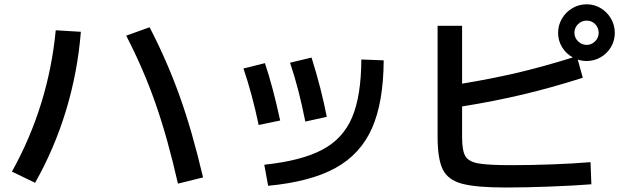

<svg xmlns="http://www.w3.org/2000/svg" viewBox="-20 -834 2852 873"><path d="M553.7 -671.9 660.2 -710Q739.3 -557.6 796.4 -398.4Q853.5 -239.3 903.3 -27.3L789.1 1Q742.2 -206.1 687 -363.8Q631.8 -521.5 553.7 -671.9ZM233.4 -696.3 347.7 -689.5Q333 -506.3 280.5 -332.8Q228 -159.2 139.6 -2.9L34.2 -53.7Q117.2 -202.6 167.2 -364.3Q217.3 -525.9 233.4 -696.3Z M1623 -563.5 1724.6 -559.6Q1723.6 -369.1 1671.4 -251Q1619.1 -132.8 1505.1 -70.1Q1391.1 -7.3 1199.2 10.7L1181.6 -85Q1350.6 -103 1445.1 -153.1Q1539.6 -203.1 1580.8 -300Q1622.1 -397 1623 -563.5ZM1086.9 -522.5 1184.6 -546.9Q1220.7 -439.5 1253.9 -286.1L1156.2 -265.6Q1126 -408.7 1086.9 -522.5ZM1298.8 -548.8 1396.5 -572.3Q1440.9 -431.6 1465.8 -302.7L1368.2 -281.2Q1338.4 -432.6 1298.8 -548.8Z M1969.7 -212.9V-716.8H2081.1V-453.6Q2219.7 -476.6 2334.7 -503.7Q2449.7 -530.8 2584.5 -572.8Q2554.2 -589.4 2535.9 -619.1Q2517.6 -648.9 2517.6 -684.6Q2517.6 -719.7 2535.2 -749.5Q2552.7 -779.3 2582.5 -796.9Q2612.3 -814.5 2647.5 -814.5Q2682.1 -814.5 2711.4 -796.9Q2740.7 -779.3 2758.1 -749.5Q2775.4 -719.7 2775.4 -684.6Q2775.4 -649.4 2758.1 -620.1Q2740.7 -590.8 2711.4 -573.7Q2682.1 -556.6 2647.5 -556.6Q2627.4 -556.6 2606.9 -563L2629.9 -480.5Q2490.7 -436 2357.2 -404.3Q2223.6 -372.6 2081.1 -350.1V-210Q2081.1 -149.4 2095.7 -124.3Q2110.4 -99.1 2154.5 -91.1Q2198.7 -83 2304.7 -83Q2395.5 -83 2492.7 -86.7Q2589.8 -90.3 2665 -96.7L2668.9 3.9Q2588.4 10.3 2477.8 14.4Q2367.2 18.6 2280.3 18.6Q2144 18.6 2080.3 1.2Q2016.6 -16.1 1993.2 -63.7Q1969.7 -111.3 1969.7 -212.9ZM2702.1 -684.6Q2702.1 -708 2686.3 -724.1Q2670.4 -740.2 2647.5 -740.2Q2624.5 -740.2 2608.2 -724.1Q2591.8 -708 2591.8 -684.6Q2591.8 -662.6 2608.4 -646.2Q2625 -629.9 2647.5 -629.9Q2669.9 -629.9 2686 -646.2Q2702.1 -662.6 2702.1 -684.6Z"/></svg>

Font: Pretendard JP SemiBold
Style: Regular
Weight: 600
Designer: Base glyphs from Inter by Rasmus Andersson; Hangeul glyphs from Noto Sans CJK(Source Han Sans) by Jang Soo-young and Kan
Foundry: Kil Hyung-jin
Version: Version 1.309